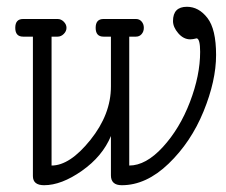

<svg xmlns="http://www.w3.org/2000/svg" viewBox="-20 -536 667 566"><path d="M307 -428H285Q262 -428 262 -454Q262 -480 285 -480H381Q391 -480 397.5 -472.5Q404 -465 404 -454Q404 -443 397.5 -435.5Q391 -428 381 -428H361V-48Q410 -48 460 -102.5Q510 -157 540 -235.5Q570 -314 570 -383Q570 -421 560 -423Q548 -420 541 -420Q521 -420 505.5 -438Q490 -456 490 -474Q490 -516 531 -516Q566 -516 591.5 -483Q617 -450 617 -374Q617 -298 580 -207.5Q543 -117 477 -53.5Q411 10 339 10Q307 10 307 -19V-135Q282 -75 221.5 -32.5Q161 10 110 10Q77 10 77 -17V-428H48Q25 -428 25 -454Q25 -480 48 -480H150Q160 -480 168 -472Q176 -464 176 -454Q176 -444 168 -436Q160 -428 150 -428H132V-48Q186 -48 246.5 -123.5Q307 -199 307 -281Z"/></svg>

Font: Glass Antiqua
Style: Regular
Weight: 400
Version: 1.001